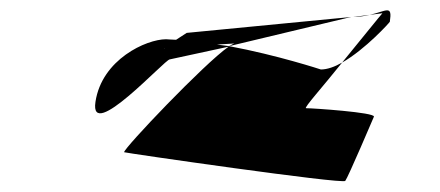

<svg xmlns="http://www.w3.org/2000/svg" viewBox="-20 -658 829 362"><path d="M160 -466C148 -388 291 -546 300 -546L411 -570C365 -538 213 -378 214 -371C214 -370 628 -310 631 -317C636 -323 685 -438 685 -438C688 -446 570 -454 557 -454C552 -454 590 -496 625 -540C611 -532 597 -527 585 -527C585 -527 503 -554 412 -571L642 -626L332 -596L312 -583C304 -583 298 -584 293 -584C256 -584 172 -546 160 -466ZM290 -566C290 -566 290 -567 291 -567ZM389 -574C405 -575 420 -576 422 -576C421 -576 417 -574 412 -571C405 -572 396 -573 389 -574ZM625 -540C669 -565 715 -616 715 -617C720 -650 709 -637 677 -630L701 -633C698 -630 661 -584 625 -540ZM644 -626H646ZM646 -626C657 -626 669 -628 677 -630Z"/></svg>

Font: Ampere
Style: SuExtIta
Weight: 400
Version: Version 1